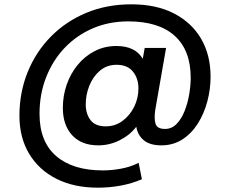

<svg xmlns="http://www.w3.org/2000/svg" viewBox="-20 -666 1065 889"><path d="M637 164Q590 184 538.5 193.5Q487 203 433 203Q323 203 241.5 162Q160 121 115 46Q70 -29 70 -130Q70 -238 108 -332Q146 -426 215.5 -496.5Q285 -567 379.5 -606.5Q474 -646 588 -646Q704 -646 786 -603.5Q868 -561 911.5 -486Q955 -411 955 -311Q955 -253 940 -196.5Q925 -140 896 -94Q867 -48 824.5 -20.5Q782 7 727 7Q675 7 646.5 -16Q618 -39 611 -79Q581 -40 534 -16.5Q487 7 435 7Q357 7 314 -40Q271 -87 271 -166Q271 -223 289 -274.5Q307 -326 340 -366Q373 -406 418.5 -429.5Q464 -453 519 -453Q606 -453 641 -394L650 -444H749L699 -158Q693 -118 700 -93.5Q707 -69 744 -69Q775 -69 797.5 -92Q820 -115 834.5 -151.5Q849 -188 856 -229Q863 -270 863 -306Q863 -433 789 -500Q715 -567 574 -567Q484 -567 409 -534.5Q334 -502 279 -444Q224 -386 193.5 -308Q163 -230 163 -139Q163 -10 240 56.5Q317 123 456 123Q497 123 540.5 115Q584 107 622 88ZM520 -366Q475 -366 443 -339Q411 -312 394 -270Q377 -228 377 -183Q377 -139 399 -110Q421 -81 470 -81Q513 -81 547 -106Q581 -131 601 -171Q621 -211 621 -257Q621 -303 595.5 -334.5Q570 -366 520 -366Z"/></svg>

Font: Poppins Medium
Style: Regular
Weight: 500
Designer: Ninad Kale (Devanagari), Jonny Pinhorn (Latin)
Version: Version 5.002